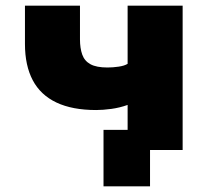

<svg xmlns="http://www.w3.org/2000/svg" viewBox="-20 -529 781 677"><path d="M509 128H345V-71H588V0H509ZM430 0V-159Q402 -149 372.5 -145Q343 -141 319 -141Q235 -141 179 -167.5Q123 -194 95.5 -246Q68 -298 68 -374V-509H262V-390Q262 -359 270 -336.5Q278 -314 299 -302.5Q320 -291 359 -291Q378 -291 398.5 -294Q419 -297 430 -304V-509H624V0Z"/></svg>

Font: Nunito Sans 6pt Black
Style: Regular
Weight: 900
Version: Version 3.101;gftools[0.9.27]